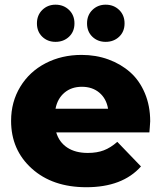

<svg xmlns="http://www.w3.org/2000/svg" viewBox="-20 -783 682 812"><path d="M345.2 8.8Q202.1 8.8 114.5 -70.1Q26.9 -148.9 26.9 -272Q26.9 -352.1 65.7 -416Q104.5 -480 172.6 -515.4Q240.7 -550.8 325.2 -550.8Q385.7 -550.8 438.2 -531.7Q490.7 -512.7 530.3 -477.8Q569.8 -442.9 592.5 -389.2Q615.2 -335.4 615.2 -270Q615.2 -261.7 613.5 -244.1Q611.8 -226.6 611.8 -223.1H217.8Q230 -181.6 264.4 -158.9Q298.8 -136.2 351.1 -136.2Q390.1 -136.2 418.9 -147.2Q447.8 -158.2 476.1 -183.1L576.2 -79.1Q498 8.8 345.2 8.8ZM214.8 -606Q181.2 -606 158.7 -627.7Q136.2 -649.4 136.2 -684.1Q136.2 -718.8 158.9 -741Q181.6 -763.2 214.8 -763.2Q249 -763.2 272 -741Q294.9 -718.8 294.9 -684.1Q294.9 -649.4 272 -627.7Q249 -606 214.8 -606ZM426.8 -606Q393.1 -606 370.6 -627.7Q348.1 -649.4 348.1 -684.1Q348.1 -718.8 370.8 -741Q393.6 -763.2 426.8 -763.2Q460.9 -763.2 483.9 -741Q506.8 -718.8 506.8 -684.1Q506.8 -649.4 483.9 -627.7Q460.9 -606 426.8 -606ZM214.8 -323.2H437Q429.7 -366.2 400.1 -391.1Q370.6 -416 326.2 -416Q282.2 -416 252.7 -391.1Q223.1 -366.2 214.8 -323.2Z"/></svg>

Font: Montserrat ExtraBold
Style: Regular
Weight: 800
Designer: Julieta Ulanovsky
Foundry: Julieta Ulanovsky
Version: Version 9.000